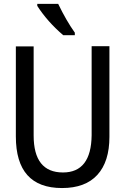

<svg xmlns="http://www.w3.org/2000/svg" viewBox="-20 -951 640 981"><path d="M539.1 -714.8V-252Q539.1 -125 477.5 -57.6Q416 9.8 296.9 9.8Q61 9.8 61 -253.9V-713.9H151.9V-258.8Q151.9 -69.8 301.8 -69.8Q445.8 -69.8 448.2 -259.8V-714.8ZM362.3 -771H303.2Q222.2 -840.3 170.4 -920.9V-931.2H277.3Q319.3 -844.2 362.3 -784.2Z"/></svg>

Font: Droid Sans Mono
Style: Regular
Weight: 400
Monospace: yes
Version: Version 1.00 build 112